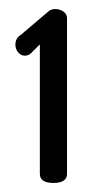

<svg xmlns="http://www.w3.org/2000/svg" viewBox="-20 -752 215 424"><path d="M68 -368V-654L48 -634Q42 -629 35 -629Q26 -629 20 -636.5Q14 -644 14 -653Q14 -668 26 -675L86 -726Q92 -732 102 -732Q112 -732 120 -726.5Q128 -721 128 -712V-368Q128 -348 98 -348Q68 -348 68 -368Z"/></svg>

Font: Dosis
Style: Medium
Weight: 500
Designer: Edgar Tolentino, Pablo Impallari, Igino Marini
Foundry: Edgar Tolentino, Pablo Impallari, Igino Marini
Version: Version 1.007